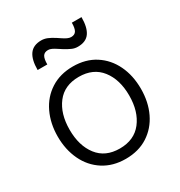

<svg xmlns="http://www.w3.org/2000/svg" viewBox="-174 -848 917 980"><g transform="rotate(-30 284.5 -358.0)"><path d="M39 -260Q39 -337 68.5 -399Q98 -461 153.5 -496.5Q209 -532 284 -532Q360 -532 415 -496.5Q470 -461 499.5 -399.5Q529 -338 529 -260Q529 -182 499.5 -120.5Q470 -59 415 -23.5Q360 12 284 12Q209 12 153.5 -23.5Q98 -59 68.5 -121Q39 -183 39 -260ZM284 -49Q369 -49 414.5 -107.5Q460 -166 460 -260Q460 -354 414.5 -412.5Q369 -471 284 -471Q199 -471 154 -412.5Q109 -354 109 -260Q109 -166 154 -107.5Q199 -49 284 -49ZM211 -728Q229 -728 246 -721Q263 -714 285 -700Q290 -697 304.5 -687Q319 -677 331 -671.5Q343 -666 353 -666Q374 -666 383 -680.5Q392 -695 392 -728H449Q449 -667 427.5 -636.5Q406 -606 358 -606Q340 -606 324 -613Q308 -620 285 -634Q278 -638 264 -647.5Q250 -657 238.5 -662.5Q227 -668 217 -668Q195 -668 186 -653.5Q177 -639 177 -606H120Q120 -667 142 -697.5Q164 -728 211 -728Z"/></g></svg>

Font: Aspekta 300
Style: Regular
Weight: 300
Designer: Ivo Dolenc
Version: Version 2.000